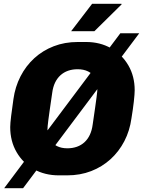

<svg xmlns="http://www.w3.org/2000/svg" viewBox="-20 -917 756 1015"><path d="M291 10Q217 10 159 -22.5Q101 -55 67.5 -113Q34 -171 34 -245Q34 -264 39 -304.5Q44 -345 51 -393Q60 -458 88.5 -513.5Q117 -569 161.5 -609.5Q206 -650 264 -672.5Q322 -695 391 -695H435Q509 -695 567 -662Q625 -629 658.5 -571.5Q692 -514 692 -440Q692 -420 687.5 -380Q683 -340 675 -292Q666 -226 637.5 -171Q609 -116 564.5 -75.5Q520 -35 462 -12.5Q404 10 335 10ZM336 -133Q363 -133 386 -141Q409 -149 426.5 -165Q444 -181 455 -204.5Q466 -228 470 -259Q478 -314 483 -348.5Q488 -383 490.5 -403Q493 -423 494 -433.5Q495 -444 495 -452Q495 -483 482 -505.5Q469 -528 445.5 -539.5Q422 -551 390 -551Q363 -551 340 -543Q317 -535 299.5 -519Q282 -503 271 -480Q260 -457 256 -426Q248 -371 243 -336.5Q238 -302 235.5 -282Q233 -262 232 -251Q231 -240 231 -233Q231 -202 244 -179.5Q257 -157 280.5 -145Q304 -133 336 -133ZM2 78 616 -741H716L102 78ZM356 -752 467 -897H622L623 -894L479 -752Z"/></svg>

Font: Chivo Medium ExtraBold
Style: Italic
Weight: 800
Italic angle: -8.05°
Version: Version 2.002